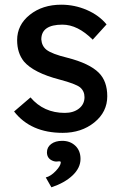

<svg xmlns="http://www.w3.org/2000/svg" viewBox="-20 -556 519 818"><path d="M247 10Q111 10 40 -81L110 -141Q166 -75 256 -75Q293 -75 316.5 -93.5Q340 -112 340 -142Q340 -168 321 -184Q302 -199 234 -217Q123 -246 82 -294Q53 -330 53 -385Q53 -450 107 -493Q161 -536 241 -536Q298 -536 350 -513.5Q402 -491 434 -452L375 -387Q311 -451 246 -451Q156 -451 156 -388Q158 -360 178 -344Q201 -326 267 -310Q361 -286 401 -246Q437 -210 437 -146Q437 -79 382 -34.5Q327 10 247 10ZM175 200Q196 195 217.5 172.5Q239 150 239 135Q239 132 235 131.5Q231 131 224.5 132Q218 133 210 131Q180 122 180 93Q180 71 198 57.5Q216 44 245 44Q279 44 301 65Q323 86 323 121Q323 159 289.5 191Q256 223 199 242Z"/></svg>

Font: Easer Grotesk
Style: Regular
Weight: 400
Designer: Boardeaser, Bonnie Shaver-Troup, Thomas Jockin
Foundry: Lexend
Version: Version 1.008;Glyphs 3.1.2 (3151)